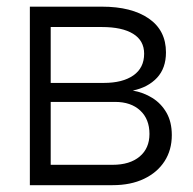

<svg xmlns="http://www.w3.org/2000/svg" viewBox="-20 -542 564 562"><path d="M67.4 0V-522.5H278.3Q365.2 -522.5 415.5 -487.8Q465.8 -453.1 465.8 -388.7Q465.8 -342.3 439.5 -314.2Q413.1 -286.1 368.7 -276.9Q399.9 -271.5 425.8 -255.4Q451.7 -239.3 467.3 -212.2Q482.9 -185.1 482.9 -146.5Q482.9 -103 461.7 -70.1Q440.4 -37.1 401.6 -18.6Q362.8 0 309.6 0ZM128.4 -59.6H309.6Q359.9 -59.6 388.7 -83.7Q417.5 -107.9 417.5 -149.9Q417.5 -193.4 390.4 -218.5Q363.3 -243.7 316.9 -243.7H128.4ZM128.4 -299.3H284.2Q338.9 -299.3 370.4 -321.3Q401.9 -343.3 401.9 -384.8Q401.9 -423.3 369.6 -443.1Q337.4 -462.9 278.3 -462.9H128.4Z"/></svg>

Font: Inter 28pt Light
Style: Regular
Weight: 300
Designer: Rasmus Andersson
Foundry: rsms
Version: Version 4.001;git-66647c0bb